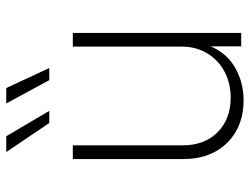

<svg xmlns="http://www.w3.org/2000/svg" viewBox="-113 -682 803 617"><g transform="rotate(-90 288.5 -373.5)"><path d="M274.9 7.8Q219.2 7.8 176.8 -15.6Q134.3 -39.1 110.1 -82.5Q85.9 -126 85.9 -186V-541H129.9V-188.5Q129.9 -117.7 172.1 -75.7Q214.4 -33.7 282.7 -33.7Q329.6 -33.7 366.7 -53.5Q403.8 -73.2 425.5 -108.9Q447.3 -144.5 447.3 -192.4V-541H491.2V0H448.2V-121.6H456.5Q436.5 -55.2 386.5 -23.7Q336.4 7.8 274.9 7.8ZM339.4 -616.7 264.6 -754.9H314L378.4 -616.7ZM201.7 -616.7 108.4 -754.9H159.2L240.7 -616.7Z"/></g></svg>

Font: Inter 17pt ExtraLight
Style: Regular
Weight: 250
Version: Version 4.001;git-66647c0bb